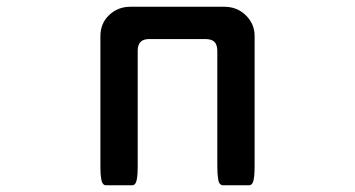

<svg xmlns="http://www.w3.org/2000/svg" viewBox="-20 -513 1040 563"><path d="M367.2 30.3H291Q286.1 30.3 283.2 27.3Q280.3 24.4 278.8 20Q277.3 15.6 275.9 6.1Q274.4 -3.4 274.4 -27.3V-407.2Q274.4 -444.3 300 -468.8Q325.7 -493.2 362.3 -493.2H637.7Q675.8 -493.2 701.7 -467.3Q726.6 -442.4 726.6 -407.2V-27.3Q726.6 7.8 722.2 20Q720.7 24.4 717.8 27.3Q714.8 30.3 710 30.3H633.8Q627.9 30.3 624 24.9Q620.6 20.5 619.6 11.7Q617.2 -3.4 617.2 -27.3V-365.2Q616.7 -382.3 608.9 -390.1Q601.1 -397.9 585 -398.4Q500 -398.4 415 -398.4Q399.9 -397.9 392.1 -390.1Q384.3 -382.3 383.8 -365.2V-27.3Q383.8 -3.4 382.3 6.1Q380.9 15.6 379.4 20Q377.9 24.4 375 27.3Q372.1 30.3 367.2 30.3Z"/></svg>

Font: YuPearl-SemiBold
Style: SemiBold
Weight: 600
Designer: Max Yao
Foundry: Max-Everyday
Version: Version 1.011; ttfautohint (v1.8.3)